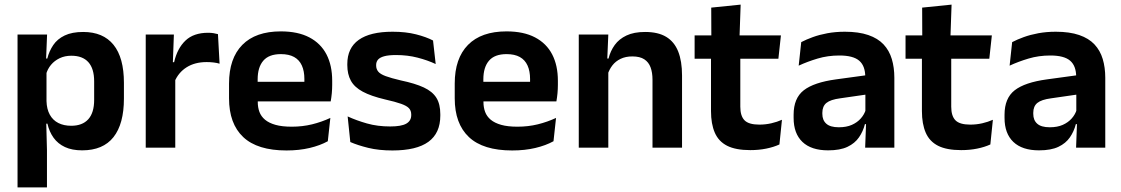

<svg xmlns="http://www.w3.org/2000/svg" viewBox="-20 -640 4858 832"><path d="M336 11.5Q292 11.5 261.5 -2.8Q231 -17 212.2 -43Q193.5 -69 185.5 -104H149L181.5 -202Q182.5 -167 195.8 -143Q209 -119 232.8 -107Q256.5 -95 288.5 -95Q337 -95 362.5 -123.2Q388 -151.5 388 -207V-287.5Q388 -342.5 363 -370.5Q338 -398.5 289 -398.5Q261 -398.5 238.5 -387.8Q216 -377 201 -359Q186 -341 179.5 -317.5L149.5 -386.5H185Q193 -418.5 210.8 -444.8Q228.5 -471 260.2 -486.2Q292 -501.5 340.5 -501.5Q427 -501.5 472 -445.8Q517 -390 517 -281V-213Q517 -103 471.8 -45.8Q426.5 11.5 336 11.5ZM183.5 172H56V-490.5H184L179 -366L181.5 -343.5V-147L180 -124L183.5 10.5Z M736 -285 703.5 -370.5H734.5Q748 -430 783.5 -464Q819 -498 882 -498Q895 -498 905.5 -496.2Q916 -494.5 924.5 -492L931.5 -364Q920.5 -367.5 906 -369.2Q891.5 -371 875.5 -371Q824.5 -371 788.8 -348.5Q753 -326 736 -285ZM739.5 0H611.5V-490.5H733.5L728 -340L739.5 -335.5Z M1221.5 12Q1095.5 12 1034 -46Q972.5 -104 972.5 -214V-278Q972.5 -387 1030 -445.5Q1087.5 -504 1197 -504Q1271 -504 1320.5 -478Q1370 -452 1394.8 -404.2Q1419.5 -356.5 1419.5 -290V-272.5Q1419.5 -254.5 1417.8 -235.8Q1416 -217 1413 -200.5H1297Q1298.5 -228 1298.8 -252.8Q1299 -277.5 1299 -297.5Q1299 -332 1288 -356.2Q1277 -380.5 1254.5 -393Q1232 -405.5 1197 -405.5Q1145.5 -405.5 1121 -377Q1096.5 -348.5 1096.5 -296V-250.5L1097 -236V-197.5Q1097 -174.5 1104.2 -155Q1111.5 -135.5 1128.5 -121.2Q1145.5 -107 1173.8 -99Q1202 -91 1244.5 -91Q1290.5 -91 1332.2 -101.2Q1374 -111.5 1411.5 -129L1400.5 -28Q1367 -9.5 1321.8 1.2Q1276.5 12 1221.5 12ZM1387 -200.5H1040.5V-285.5H1387Z M1680.5 12Q1621.5 12 1575.8 0.8Q1530 -10.5 1498 -24.5L1486.5 -135.5Q1524.5 -118 1570.2 -105Q1616 -92 1671 -92Q1719 -92 1740.5 -104.2Q1762 -116.5 1762 -141V-144Q1762 -160.5 1752.2 -171Q1742.5 -181.5 1718 -190.2Q1693.5 -199 1649 -209Q1587.5 -223.5 1551.8 -242.8Q1516 -262 1500.5 -290.2Q1485 -318.5 1485 -358V-362.5Q1485 -432 1534.5 -467.2Q1584 -502.5 1681 -502.5Q1738.5 -502.5 1782.8 -491.2Q1827 -480 1856.5 -464.5L1868 -362.5Q1833 -379 1789.5 -390.2Q1746 -401.5 1696 -401.5Q1663.5 -401.5 1644.8 -396.2Q1626 -391 1618 -381.5Q1610 -372 1610 -358.5V-356Q1610 -341 1618.8 -330Q1627.5 -319 1651 -310.2Q1674.5 -301.5 1717 -291.5Q1779 -278.5 1816.5 -261Q1854 -243.5 1871 -216.2Q1888 -189 1888 -145V-139Q1888 -63 1836.5 -25.5Q1785 12 1680.5 12Z M2199.5 12Q2073.5 12 2012 -46Q1950.5 -104 1950.5 -214V-278Q1950.5 -387 2008 -445.5Q2065.5 -504 2175 -504Q2249 -504 2298.5 -478Q2348 -452 2372.8 -404.2Q2397.5 -356.5 2397.5 -290V-272.5Q2397.5 -254.5 2395.8 -235.8Q2394 -217 2391 -200.5H2275Q2276.5 -228 2276.8 -252.8Q2277 -277.5 2277 -297.5Q2277 -332 2266 -356.2Q2255 -380.5 2232.5 -393Q2210 -405.5 2175 -405.5Q2123.5 -405.5 2099 -377Q2074.5 -348.5 2074.5 -296V-250.5L2075 -236V-197.5Q2075 -174.5 2082.2 -155Q2089.5 -135.5 2106.5 -121.2Q2123.5 -107 2151.8 -99Q2180 -91 2222.5 -91Q2268.5 -91 2310.2 -101.2Q2352 -111.5 2389.5 -129L2378.5 -28Q2345 -9.5 2299.8 1.2Q2254.5 12 2199.5 12ZM2365 -200.5H2018.5V-285.5H2365Z M2935.5 0H2807.5V-294.5Q2807.5 -325.5 2799.2 -348Q2791 -370.5 2772 -383Q2753 -395.5 2720 -395.5Q2691 -395.5 2669.2 -385Q2647.5 -374.5 2633.8 -356.8Q2620 -339 2613 -316.5L2593 -386.5H2617Q2625 -419 2643.8 -445Q2662.5 -471 2694.8 -486.2Q2727 -501.5 2775.5 -501.5Q2832 -501.5 2867 -480.2Q2902 -459 2918.8 -417Q2935.5 -375 2935.5 -313ZM2616 0H2488V-490.5H2616L2611 -371L2616 -360.5Z M3231 10.5Q3168.5 10.5 3131.2 -8.2Q3094 -27 3077.5 -65Q3061 -103 3061 -158.5V-444.5H3188V-177.5Q3188 -137.5 3206.2 -118.8Q3224.5 -100 3270.5 -100Q3297.5 -100 3322.5 -105.8Q3347.5 -111.5 3368.5 -121L3357.5 -14Q3332.5 -2.5 3300.2 4Q3268 10.5 3231 10.5ZM3353 -385.5H2990V-486.5H3364ZM3184.5 -477H3062.5L3062 -607L3189.5 -620Z M3855.5 0H3729L3733.5 -120L3730 -131V-284.5L3729.5 -306.5Q3729.5 -354.5 3703.2 -377Q3677 -399.5 3617.5 -399.5Q3567 -399.5 3522.8 -386.2Q3478.5 -373 3441 -355.5L3452 -457.5Q3474 -469 3502.2 -479.2Q3530.5 -489.5 3565.5 -496Q3600.5 -502.5 3641 -502.5Q3701 -502.5 3742.5 -488.2Q3784 -474 3808.8 -447.5Q3833.5 -421 3844.5 -384.2Q3855.5 -347.5 3855.5 -303ZM3568.5 11.5Q3495.5 11.5 3457.2 -25Q3419 -61.5 3419 -129V-143Q3419 -214.5 3463 -248.8Q3507 -283 3602.5 -296L3741.5 -315L3749 -232.5L3621 -214Q3579 -208.5 3561.2 -194Q3543.5 -179.5 3543.5 -151.5V-146.5Q3543.5 -119 3560.8 -103.8Q3578 -88.5 3615 -88.5Q3648 -88.5 3671.5 -99Q3695 -109.5 3710.2 -126.8Q3725.5 -144 3732 -165.5L3750 -102H3728Q3720 -70.5 3702.2 -44.8Q3684.5 -19 3652.5 -3.8Q3620.5 11.5 3568.5 11.5Z M4145 10.5Q4082.5 10.5 4045.2 -8.2Q4008 -27 3991.5 -65Q3975 -103 3975 -158.5V-444.5H4102V-177.5Q4102 -137.5 4120.2 -118.8Q4138.5 -100 4184.5 -100Q4211.5 -100 4236.5 -105.8Q4261.5 -111.5 4282.5 -121L4271.5 -14Q4246.5 -2.5 4214.2 4Q4182 10.5 4145 10.5ZM4267 -385.5H3904V-486.5H4278ZM4098.5 -477H3976.5L3976 -607L4103.5 -620Z M4769.5 0H4643L4647.5 -120L4644 -131V-284.5L4643.5 -306.5Q4643.5 -354.5 4617.2 -377Q4591 -399.5 4531.5 -399.5Q4481 -399.5 4436.8 -386.2Q4392.5 -373 4355 -355.5L4366 -457.5Q4388 -469 4416.2 -479.2Q4444.5 -489.5 4479.5 -496Q4514.5 -502.5 4555 -502.5Q4615 -502.5 4656.5 -488.2Q4698 -474 4722.8 -447.5Q4747.5 -421 4758.5 -384.2Q4769.5 -347.5 4769.5 -303ZM4482.5 11.5Q4409.5 11.5 4371.2 -25Q4333 -61.5 4333 -129V-143Q4333 -214.5 4377 -248.8Q4421 -283 4516.5 -296L4655.5 -315L4663 -232.5L4535 -214Q4493 -208.5 4475.2 -194Q4457.5 -179.5 4457.5 -151.5V-146.5Q4457.5 -119 4474.8 -103.8Q4492 -88.5 4529 -88.5Q4562 -88.5 4585.5 -99Q4609 -109.5 4624.2 -126.8Q4639.5 -144 4646 -165.5L4664 -102H4642Q4634 -70.5 4616.2 -44.8Q4598.5 -19 4566.5 -3.8Q4534.5 11.5 4482.5 11.5Z"/></svg>

Font: Anek Devanagari Medium SemiBold
Style: Regular
Weight: 600
Version: Version 1.003